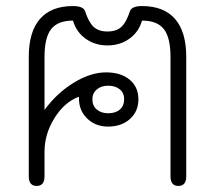

<svg xmlns="http://www.w3.org/2000/svg" viewBox="-20 -604 710 634"><path d="M75 -22V-416Q75 -499 112 -541.5Q149 -584 221 -584Q255 -584 261 -567Q273 -530 289.5 -515Q306 -500 335 -500Q364 -500 380.5 -515Q397 -530 409 -567Q415 -584 449 -584Q521 -584 558 -541.5Q595 -499 595 -416V-22Q595 10 569 10Q543 10 543 -22V-416Q543 -480 521 -508Q499 -536 449 -536Q438 -498 407 -476Q376 -454 335 -454Q294 -454 263 -476Q232 -498 221 -536Q171 -536 149 -508Q127 -480 127 -416V-241Q167 -296 223 -330.5Q279 -365 330 -365Q379 -365 408 -341Q437 -317 437 -276Q437 -236 409 -211Q381 -186 337 -186Q294 -186 266.5 -214Q239 -242 241 -283L239 -284Q192 -266 159.5 -213.5Q127 -161 127 -103V-22Q127 10 101 10Q75 10 75 -22ZM390 -276Q390 -297 375.5 -309Q361 -321 337 -321Q314 -321 299.5 -308.5Q285 -296 285 -276Q285 -255 299.5 -242.5Q314 -230 337 -230Q362 -230 376 -242.5Q390 -255 390 -276Z"/></svg>

Font: Kodchasan ExtraLight
Style: Regular
Weight: 275
Version: Version 1.000; ttfautohint (v1.6)